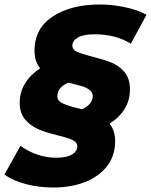

<svg xmlns="http://www.w3.org/2000/svg" viewBox="-62 -729 674 857"><path d="M261 -525Q261 -507 281 -498Q301 -489 347 -477Q399 -464 433.5 -450.5Q468 -437 493 -408Q518 -379 518 -330Q518 -281 494 -242.5Q470 -204 427 -177Q452 -146 452 -99Q452 -34 416 12.5Q380 59 317.5 83.5Q255 108 176 108Q113 108 54.5 93Q-4 78 -42 50L29 -78Q104 -25 189 -25Q236 -25 259.5 -39.5Q283 -54 283 -76Q283 -94 262 -104Q241 -114 195 -125Q143 -138 109.5 -152Q76 -166 51 -194.5Q26 -223 26 -270Q26 -318 50 -357Q74 -396 117 -424Q92 -455 92 -503Q92 -602 173.5 -655.5Q255 -709 385 -709Q437 -709 495 -697Q553 -685 592 -663L522 -534Q454 -576 360 -576Q310 -576 285.5 -561.5Q261 -547 261 -525ZM243 -360Q194 -339 194 -300Q194 -279 216 -268.5Q238 -258 266.5 -250.5Q295 -243 304 -241Q352 -264 352 -300Q352 -317 338 -327.5Q324 -338 306.5 -343.5Q289 -349 243 -360Z"/></svg>

Font: Idrija
Style: Italic
Weight: 800
Italic angle: -11.3°
Designer: Julieta Ulanovsky
Foundry: Julieta Ulanovsky
Version: Version 7.200